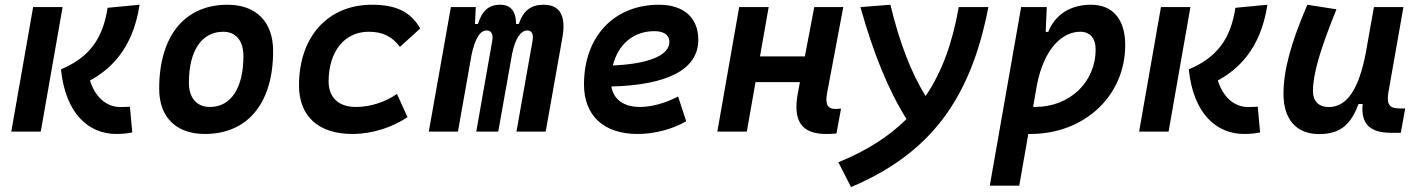

<svg xmlns="http://www.w3.org/2000/svg" viewBox="-20 -547 5899 798"><path d="M463.4 9.8C491.7 9.8 509.8 7.3 529.8 3.4L520 -103.5C504.4 -103 499 -102.1 478.5 -102.1C439.5 -102.1 381.8 -125 354 -212.4C434.1 -256.3 531.7 -338.9 560.1 -527.3L427.2 -514.6C408.2 -391.6 356 -310.1 233.4 -258.8C252.4 -72.3 350.1 9.8 463.4 9.8ZM26.9 0H149.4L240.2 -517.6H117.7Z M831.1 9.8C1009.8 9.8 1115.2 -118.2 1115.2 -335C1115.2 -456.1 1044.9 -527.3 925.8 -527.3C747.1 -527.3 641.6 -397.5 641.6 -177.7C641.6 -60.1 711.9 9.8 831.1 9.8ZM852.5 -102.5C797.4 -102.5 765.1 -140.1 765.1 -203.6C765.1 -336.4 818.4 -415 907.7 -415C960.9 -415 991.7 -377.4 991.7 -314C991.7 -181.2 939.9 -102.5 852.5 -102.5Z M1459 -102.5C1387.2 -102.5 1346.2 -141.1 1345.7 -208.5C1346.2 -333 1411.6 -415 1512.2 -415C1570.3 -415 1609.4 -396 1642.1 -352.1L1726.6 -428.7C1687 -497.6 1627 -527.3 1525.9 -527.3C1342.8 -527.3 1222.7 -394.5 1222.7 -191.9C1222.7 -64 1303.2 9.8 1444.8 9.8C1528.3 9.8 1611.3 -18.1 1673.8 -60.1L1629.9 -156.7C1583.5 -124 1521 -102.5 1459 -102.5Z M1957.5 -517.6H1854L1762.2 0H1883.3L1939.9 -319.3C1954.1 -385.3 1974.6 -420.4 2002 -420.4C2022.5 -420.4 2030.8 -405.3 2025.9 -377.4L1959.5 0H2050.8L2108.4 -323.2C2121.6 -386.7 2144 -420.4 2171.9 -420.4C2190.4 -420.4 2198.2 -404.3 2193.4 -377.4L2126.5 0H2248L2317.4 -390.6C2333.5 -481 2307.6 -527.3 2239.7 -527.3C2189.5 -527.3 2156.2 -505.9 2136.2 -447.3H2125C2124.5 -502.4 2101.1 -527.3 2058.6 -527.3C2013.7 -527.3 1984.4 -504.9 1966.3 -447.3H1954.1Z M2639.6 -102.5C2572.3 -102.5 2529.8 -133.8 2521 -187.5C2753.9 -193.4 2882.3 -257.8 2882.3 -381.8C2882.3 -473.1 2821.8 -527.3 2719.2 -527.3C2531.7 -527.3 2407.2 -395 2407.2 -195.8C2407.2 -66.4 2489.7 9.8 2629.4 9.8C2694.3 9.8 2769.5 -6.8 2832 -43L2798.3 -146C2747.1 -118.7 2688.5 -102.5 2639.6 -102.5ZM2527.3 -274.9C2548.8 -362.8 2612.8 -417.5 2699.7 -417.5C2739.7 -417.5 2762.2 -400.9 2762.2 -373C2762.2 -316.9 2675.8 -281.2 2527.3 -274.9Z M2961.4 0H3084L3120.1 -205.6H3304.7L3296.4 -161.6C3273.9 -43.9 3311.5 9.8 3413.6 9.8C3430.7 9.8 3444.3 9.3 3456.5 7.8L3475.6 -95.7C3467.3 -94.7 3459.5 -94.2 3452.6 -94.2C3418.5 -94.2 3408.7 -114.7 3418 -162.6L3484.9 -517.6H3364.3L3325.2 -312.5H3138.7L3174.8 -517.6H3052.2Z M3517.1 230.5C3843.3 92.3 4013.7 -131.3 4087.9 -517.6H3964.8C3938.5 -368.2 3895 -247.6 3827.1 -147.9C3768.1 -242.2 3719.2 -367.7 3680.7 -527.3L3556.2 -517.6C3609.9 -325.2 3672.9 -171.4 3747.6 -52.2C3674.3 21 3581.5 79.6 3464.4 127.4Z M4216.3 224.6 4253.9 9.8C4256.8 9.8 4259.8 9.8 4262.7 9.8C4487.3 9.8 4656.7 -148.9 4656.7 -359.4C4656.7 -466.8 4605 -527.3 4514.6 -527.3C4429.7 -527.3 4365.2 -486.8 4336.9 -414.6H4326.2L4330.6 -517.6H4224.1L4093.8 224.6ZM4273.9 -102.5 4289.1 -190.4C4318.8 -348.1 4397.5 -415 4469.2 -415C4510.3 -415 4533.7 -388.7 4533.7 -341.8C4533.7 -205.1 4425.8 -102.5 4282.2 -102.5C4279.3 -102.5 4276.4 -102.5 4273.9 -102.5Z M5150.9 9.8C5179.2 9.8 5197.3 7.3 5217.3 3.4L5207.5 -103.5C5191.9 -103 5186.5 -102.1 5166 -102.1C5127 -102.1 5069.3 -125 5041.5 -212.4C5121.6 -256.3 5219.2 -338.9 5247.6 -527.3L5114.7 -514.6C5095.7 -391.6 5043.5 -310.1 4920.9 -258.8C4939.9 -72.3 5037.6 9.8 5150.9 9.8ZM4714.4 0H4836.9L4927.7 -517.6H4805.2Z M5462.4 10.3C5557.6 10.3 5596.7 -36.6 5626.5 -114.7H5643.6C5635.3 -33.2 5672.9 4.9 5761.2 4.9H5802.2L5820.3 -96.2H5797.9C5753.4 -96.2 5741.7 -113.8 5751 -166L5813 -517.6H5690.4L5656.2 -325.2V-325.7C5628.4 -181.2 5580.6 -102.1 5502.9 -102.1C5460.9 -102.1 5437 -126.5 5437 -168.9C5437 -239.7 5466.8 -341.3 5534.7 -508.3L5413.6 -527.3C5343.8 -364.3 5314.5 -253.4 5314.5 -156.7C5314.5 -50.8 5368.2 10.3 5462.4 10.3Z"/></svg>

Font: Cascadia Code SemiBold
Style: Italic
Weight: 600
Italic angle: -10°
Monospace: yes
Designer: Aaron Bell
Foundry: Saja Typeworks
Version: Version 2404.023